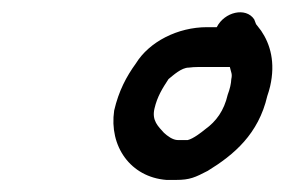

<svg xmlns="http://www.w3.org/2000/svg" viewBox="-20 -699 471 318"><path d="M339 -654H323C274.1 -654 227.1 -629.7 205.1 -594C189.4 -572.4 176.6 -548.4 169.1 -516C160.4 -456.8 196 -405.7 255.6 -401H271.6C294.6 -401 303.3 -405.3 324 -416C367.6 -442.7 408.1 -477 422.7 -540C424.6 -545.3 426.1 -550.7 427.4 -556C436.5 -595.7 427.6 -625.9 412.6 -648L404.1 -659L401 -667C387.2 -687.6 351.8 -679.4 339 -654ZM363.1 -568C362.9 -564 362.3 -560 361.4 -556C360.3 -551.3 358.9 -546.7 357.1 -542C351 -515.6 338 -497.9 320 -485C313 -479.3 300 -469.2 290.8 -467H274.8C265.9 -467 257.1 -474 251.6 -479C242.1 -489.6 231.2 -499.1 235.8 -519C240.5 -539.4 249.4 -553.2 259.1 -568C266.9 -574.3 280.5 -587 292.5 -587C298 -587.7 303.1 -588 307.7 -588H360.7C362.7 -578.9 365.1 -576.7 363.1 -568Z"/></svg>

Font: HoneyBee
Style: RegIt
Weight: 400
Foundry: Cannot Into Space Fonts
Version: Version 0.89